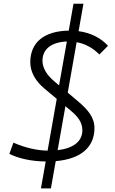

<svg xmlns="http://www.w3.org/2000/svg" viewBox="-20 -870 626 1046"><path d="M203.1 156.2H257.3L283.7 7.8C418.9 -3.4 494.6 -66.9 494.6 -171.9C494.6 -231 458.5 -272.5 405.3 -317.9L349.1 -365.2L397.5 -640.1C441.9 -632.3 483.9 -610.8 521.5 -573.2L568.4 -620.6C527.8 -664.6 473.1 -691.4 408.2 -700.2L434.6 -849.6H380.4L354.5 -703.1C221.2 -701.2 145 -639.6 145 -530.8C145 -476.1 174.8 -427.2 220.7 -388.7L289.1 -331.5L239.3 -49.3C179.7 -50.3 116.2 -65.4 53.2 -92.8L30.8 -31.7C84.5 -5.4 152.3 8.8 229 9.8ZM301.8 -404.8 276.4 -426.3C237.8 -459 211.4 -496.6 211.4 -539.1C211.4 -602.5 259.8 -640.6 344.2 -644ZM293.9 -51.8 336.4 -291.5 369.6 -263.7C404.3 -233.9 428.7 -203.1 428.7 -160.6C428.7 -100.1 380.4 -62 293.9 -51.8Z"/></svg>

Font: Cascadia Mono PL Light
Style: Italic
Weight: 300
Italic angle: -10°
Monospace: yes
Designer: Aaron Bell
Foundry: Saja Typeworks
Version: Version 2404.023